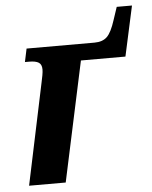

<svg xmlns="http://www.w3.org/2000/svg" viewBox="-50 -710 597 752"><g transform="rotate(-5 248.5 -334.0)"><path d="M118 -399Q121 -412 123.5 -426Q126 -440 126 -449Q126 -469 114 -476.5Q102 -484 77 -484H60L71 -536H338Q370 -536 387.5 -553Q405 -570 420 -617L437 -668H497L454 -471H279L178 0H34Z"/></g></svg>

Font: Noto Serif SemiCondensed
Style: Bold Italic
Weight: 700
Width: 4
Italic angle: -12°
Designer: Monotype Design Team
Foundry: Monotype Imaging Inc.
Version: Version 2.014